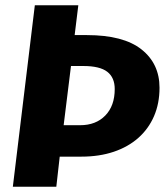

<svg xmlns="http://www.w3.org/2000/svg" viewBox="-20 -713 632 733"><path d="M589 -378Q589 -318 568 -269.5Q547 -221 508 -186.5Q469 -152 414 -133.5Q359 -115 291 -115H208L195 0H29L113 -693H279L265 -579H312Q451 -579 520 -524.5Q589 -470 589 -378ZM286 -235Q346 -235 382 -272Q418 -309 418 -373Q418 -417 389.5 -439Q361 -461 298 -461H251L223 -235Z"/></svg>

Font: Qjlgwqiwhsfqbnnlvksmvfsycuq
Style: Regular
Weight: 700
Italic angle: -8°
Designer: Carrois Corporate & Edenspiekermann
Foundry: Carrois Corporate GbR & Edenspiekermann AG
Version: Version 2.001